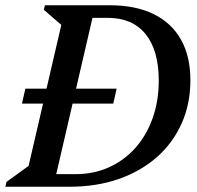

<svg xmlns="http://www.w3.org/2000/svg" viewBox="-46 -710 750 730"><path d="M123 0V-47.9H242Q310.7 -47.9 368.6 -74.1Q426.5 -100.2 468.9 -147.9Q511.3 -195.6 534.4 -260.9Q557.6 -326.2 557.6 -403.5Q557.6 -518.8 507.4 -580.5Q457.2 -642.1 364.2 -642.1H260.7V-690H371.6Q469.2 -690 537.6 -656.6Q606.1 -623.3 642 -559.6Q677.9 -495.9 677.9 -404.5Q677.9 -314.7 644.5 -240.3Q611.1 -165.9 550 -112.2Q488.9 -58.5 404.8 -29.2Q320.7 0 218.4 0ZM-25.5 0 -21.4 -18.3 98.2 -104.9 53.4 -39 195.4 -651 222.8 -584.2 120.7 -672.9 124.9 -690H316.7L156.7 0ZM37.6 -316.1 50.4 -372.9H397.5L384.8 -316.1Z"/></svg>

Font: Platypi Light
Style: Italic
Weight: 300
Italic angle: -13°
Designer: David Sargent
Foundry: Bolt Cutter Type
Version: Version 1.200